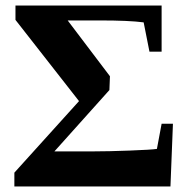

<svg xmlns="http://www.w3.org/2000/svg" viewBox="-20 -675 693 695"><path d="M378 -399 376 -349 177 -127H316Q372 -127 450 -130Q529 -133 548 -136L565 -227H606L597 0H32V-50L266 -309L36 -603V-655H565V-488H521L500 -594Q448 -601 341 -601H225Z"/></svg>

Font: Libra Serif Modern
Style: Bold
Weight: 700
Designer: Stefan Peev, Context Ltd
Foundry: Ascender Corporation
Version: Version 1.000